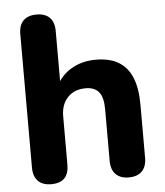

<svg xmlns="http://www.w3.org/2000/svg" viewBox="-52 -760 699 815"><g transform="rotate(-5 297.5 -352.5)"><path d="M134 9Q97 9 77.5 -11Q58 -31 58 -68V-637Q58 -675 77.5 -694.5Q97 -714 134 -714Q170 -714 189.5 -694.5Q209 -675 209 -637V-399H195Q218 -448 263.5 -474.5Q309 -501 367 -501Q426 -501 464 -478.5Q502 -456 521 -410.5Q540 -365 540 -295V-68Q540 -31 520.5 -11Q501 9 464 9Q428 9 408.5 -11Q389 -31 389 -68V-288Q389 -339 370.5 -361.5Q352 -384 314 -384Q266 -384 237.5 -354Q209 -324 209 -274V-68Q209 9 134 9Z"/></g></svg>

Font: Nunito ExtraLight ExtraBold
Style: Regular
Weight: 800
Version: Version 3.602